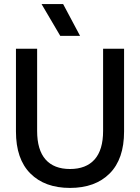

<svg xmlns="http://www.w3.org/2000/svg" viewBox="-20 -922 694 952"><path d="M59.1 -270V-680.2H164.1V-272.9Q164.1 -178.7 205.8 -131.3Q247.6 -84 327.1 -84Q406.7 -84 449 -131.3Q491.2 -178.7 491.2 -272.9V-680.2H595.2V-270Q595.2 -133.3 523.7 -61.8Q452.1 9.8 327.1 9.8Q202.1 9.8 130.6 -61.8Q59.1 -133.3 59.1 -270ZM186 -901.9H293L377 -744.1H278.8Z"/></svg>

Font: TASA Orbiter Deck Medium
Style: Regular
Weight: 500
Designer: Weizhong Zhang
Version: Version 1.000;Glyphs 3.1.2 (3151)